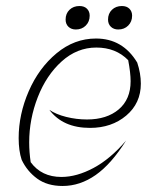

<svg xmlns="http://www.w3.org/2000/svg" viewBox="-20 -608 511 638"><path d="M52 -77Q42 -107 42 -149Q42 -228 75.5 -305Q109 -382 168 -431Q227 -480 299 -480Q388 -480 436 -400Q448 -364 448 -330Q448 -265 399.5 -224Q351 -183 279 -183Q189 -183 144 -243Q166 -228 200 -219.5Q234 -211 269 -211Q335 -211 374.5 -244.5Q414 -278 414 -338Q414 -366 406 -408Q365 -450 300 -450Q236 -450 185 -404Q134 -358 105.5 -285Q77 -212 77 -135Q77 -102 82 -69Q118 -20 184 -20Q235 -20 291 -50Q347 -80 399 -141Q350 -63 298 -26.5Q246 10 188 10Q137 10 103.5 -14.5Q70 -39 52 -77ZM198 -543Q198 -563 211 -575.5Q224 -588 244 -588Q260 -588 269 -579Q278 -570 278 -556Q278 -536 265 -523Q252 -510 232 -510Q217 -510 207.5 -519Q198 -528 198 -543ZM339 -543Q339 -563 352 -575.5Q365 -588 385 -588Q401 -588 410 -579Q419 -570 419 -556Q419 -536 406 -523Q393 -510 373 -510Q358 -510 348.5 -519Q339 -528 339 -543Z"/></svg>

Font: Srisakdi
Style: Regular
Weight: 400
Designer: Cadson Demak Co.,Ltd.
Foundry: Cadson Demak Co.,Ltd.
Version: Version 1.000